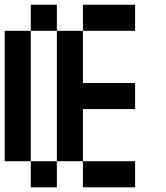

<svg xmlns="http://www.w3.org/2000/svg" viewBox="-20 -798 707 818"><path d="M111.1 -111.1H0V-666.7H111.1ZM222.2 0H111.1V-111.1H222.2ZM333.3 -333.3V-111.1H222.2V-666.7H333.3V-444.4H555.6V-333.3ZM555.6 -666.7H333.3V-777.8H555.6ZM555.6 0H333.3V-111.1H555.6ZM222.2 -666.7H111.1V-777.8H222.2Z"/></svg>

Font: Pixeloid Mono
Style: Regular
Weight: 400
Monospace: yes
Designer: GGBotNet
Foundry: GGBotNet
Version: 0.5